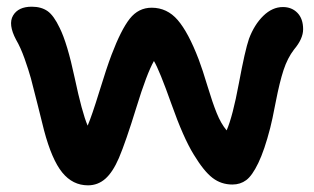

<svg xmlns="http://www.w3.org/2000/svg" viewBox="-20 -517 933 570"><path d="M241.2 33.2Q195.8 33.2 164.8 -4.9Q133.8 -43 110.8 -129.9Q104.5 -154.3 91.6 -206.8Q78.6 -259.3 71.8 -284.2Q64.9 -309.1 53 -342.8Q41 -376.5 27.8 -398.9Q3.4 -444.8 18.8 -470.9Q34.2 -497.1 74.2 -497.1Q102.5 -497.1 121.1 -484.1Q139.6 -471.2 157.2 -434.1Q179.7 -389.2 201.7 -285.9Q223.6 -182.6 240.2 -144Q252.9 -173.8 274.7 -244.6Q296.4 -315.4 311 -354Q339.4 -428.7 365.2 -461.4Q391.1 -494.1 430.2 -494.1Q476.1 -494.1 507.6 -457.5Q539.1 -420.9 569.8 -340.8Q581.1 -311 595.9 -261.7Q610.8 -212.4 623.3 -181.4Q635.7 -150.4 652.8 -129.9Q670.9 -171.4 689.2 -269.8Q707.5 -368.2 719.2 -401.9Q734.9 -443.8 761.7 -470Q788.6 -496.1 819.8 -496.1Q846.2 -496.1 863 -478.8Q879.9 -461.4 879.9 -430.2Q879.9 -401.9 853 -370.1Q833.5 -344.7 821.8 -309.1Q810.1 -273.4 798.8 -215.3Q787.6 -157.2 782.2 -137.2Q765.1 -70.8 746.8 -33Q728.5 4.9 710.9 17.8Q693.4 30.8 669.9 30.8Q636.7 30.8 611.1 11.2Q585.4 -8.3 555.2 -58.1Q524.4 -107.9 488.8 -208.5Q453.1 -309.1 437 -335.9Q416 -299.3 384.8 -197.8Q353.5 -96.2 333 -47.9Q314.9 -5.9 292.7 13.7Q270.5 33.2 241.2 33.2Z"/></svg>

Font: Shantell Sans Bouncy
Style: Regular
Weight: 600
Designer: Stephen Nixon, Anya Danilova, Shantell Martin
Foundry: Arrow Type
Version: Version 1.006;[9816181b4]